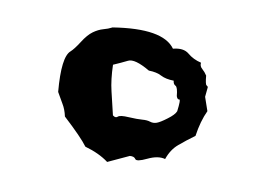

<svg xmlns="http://www.w3.org/2000/svg" viewBox="-28 -679 292 212"><g transform="rotate(5 118.5 -572.5)"><path d="M121.1 -506.8 96.7 -498Q86.9 -506.8 71.3 -512.7Q65.4 -522.5 45.9 -543.9Q44.9 -551.8 42 -557.6Q39.1 -563.5 36.1 -570.3Q36.1 -609.4 45.9 -616.2Q49.8 -619.1 56.2 -627.4Q62.5 -635.7 68.4 -639.2Q74.2 -642.6 79.6 -643.6Q85 -644.5 89.8 -646.5Q145.5 -650.4 158.2 -628.9Q169.9 -630.9 175.8 -625Q181.6 -619.1 190.4 -616.2Q189.5 -612.3 192.4 -609.4Q195.3 -606.4 197.3 -602.5Q197.3 -592.8 198.7 -591.8Q200.2 -590.8 200.2 -589.8L198.2 -579.1L202.1 -563.5Q195.3 -551.8 191.4 -535.2Q181.6 -529.3 173.3 -523.4Q165 -517.6 160.2 -506.8Q152.3 -509.8 140.6 -505.4Q128.9 -501 127.4 -503.9Q126 -506.8 121.1 -506.8ZM168.9 -560.5Q171.9 -574.2 169.9 -573.7Q168 -573.2 167 -577.1Q167 -586.9 164.6 -588.4Q162.1 -589.8 162.1 -593.8Q153.3 -594.7 147.9 -598.1Q142.6 -601.6 133.8 -602.5Q117.2 -614.3 109.9 -611.3Q102.5 -608.4 93.8 -605.5Q92.8 -588.9 94.7 -576.2Q96.7 -563.5 98.6 -549.8Q101.6 -546.9 104 -548.8Q106.4 -550.8 116.2 -549.3Q126 -547.9 131.3 -547.9Q136.7 -547.9 140.1 -546.4Q143.6 -544.9 147.5 -545.9Q151.4 -546.9 159.2 -551.8Q167 -556.6 168.9 -560.5Z"/></g></svg>

Font: Mountains of Christmas
Style: Bold
Weight: 700
Designer: Crystal Kluge
Foundry: Font Diner, Inc DBA Tart Workshop
Version: Version 1.002